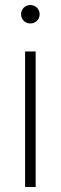

<svg xmlns="http://www.w3.org/2000/svg" viewBox="-20 -745 242 765"><path d="M101 -651.5C121.5 -651.5 138 -667.5 138 -688C138 -709 121.5 -725 101 -725C80 -725 64 -709 64 -688C64 -667.5 80 -651.5 101 -651.5ZM80 0H122V-540H80Z"/></svg>

Font: Hauora ExtraLight
Style: Regular
Weight: 200
Designer: Mikhail Sharanda
Foundry: WCYS & Co.
Version: Version 1.010